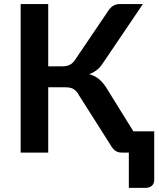

<svg xmlns="http://www.w3.org/2000/svg" viewBox="-20 -743 774 935"><path d="M629.4 -103.5H731V133.3Q731 151.4 719.2 161.6Q707.5 171.9 688.5 171.9H607.4V0H571.8Q553.2 0 540.5 -9.8Q527.8 -19.5 516.6 -39.6L362.3 -282.7Q356 -293.9 350.1 -299.8Q343.8 -305.7 335.4 -311Q326.7 -314.9 317.9 -316.4Q308.6 -317.9 295.4 -317.9H214.8V0H80.6V-723.1H214.8V-419.9H283.2Q303.2 -419.9 318.4 -426.8Q334 -433.6 346.7 -453.1L504.9 -687Q514.2 -702.6 528.3 -712.9Q542.5 -723.1 561 -723.1H675.8L479.5 -433.1Q466.3 -413.1 450.7 -401.4Q432.1 -387.7 414.1 -381.8Q443.4 -374 464.8 -355.5Q486.8 -335.4 504.4 -305.2Z"/></svg>

Font: Lato-SemiBold
Style: Bold
Weight: 500
Designer: Lukasz Dziedzic with Adam Twardoch and Botio Nikoltchev
Foundry: tyPoland Lukasz Dziedzic
Version: ""